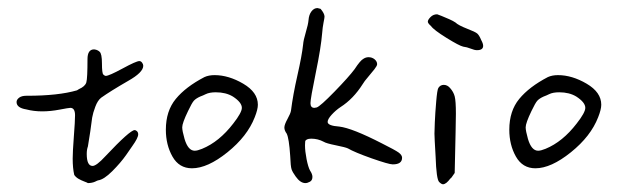

<svg xmlns="http://www.w3.org/2000/svg" viewBox="-20 -571 1561 481"><path d="M329.1 -418Q321.3 -418 287.1 -399.4Q252.9 -380.9 245.1 -380.9Q242.2 -380.9 238.8 -384.3Q235.4 -387.7 235.4 -412.1Q235.4 -436.5 229.5 -441.4Q227.5 -443.4 224.6 -444.8Q221.7 -446.3 218.8 -446.8Q215.8 -447.3 215.8 -447.3Q199.2 -447.3 199.2 -422.9Q199.2 -375 196.3 -364.7Q193.4 -354.5 177.7 -347.7Q172.9 -344.7 172.9 -344.7Q126 -331.1 47.9 -331.1Q46.9 -331.1 46.4 -331.1Q45.9 -331.1 45.9 -331.1Q34.2 -331.1 27.8 -326.2Q21.5 -321.3 21.5 -315.4Q21.5 -300.8 45.9 -296.9Q64.5 -292 85.9 -292Q106.4 -292 129.4 -296.4Q152.3 -300.8 156.2 -300.8Q168 -300.8 168 -282.2Q168 -267.6 165 -229Q162.1 -190.4 162.1 -173.8Q162.1 -149.4 166 -132.8Q169.9 -127 176.8 -123Q183.6 -119.1 191.4 -116.2Q199.2 -113.3 200.2 -112.3Q205.1 -112.3 210 -113.3Q214.8 -114.3 217.8 -115.7Q220.7 -117.2 223.1 -118.2Q225.6 -119.1 225.6 -119.1Q240.2 -121.1 261.2 -142.1Q282.2 -163.1 295.9 -182.6Q296.9 -184.6 311.5 -205.1Q326.2 -225.6 326.2 -234.4Q326.2 -239.3 323.2 -242.2Q320.3 -245.1 317.4 -245.1Q305.7 -245.1 244.1 -179.7Q221.7 -155.3 211.9 -155.3Q197.3 -155.3 197.3 -185.5Q197.3 -196.3 200.2 -204.1Q202.1 -213.9 206.1 -241.2Q209 -264.6 210.9 -276.4Q212.9 -288.1 218.8 -303.7Q224.6 -319.3 233.4 -326.2Q256.8 -342.8 300.8 -368.2Q338.9 -389.6 338.9 -406.2Q338.9 -410.2 335.9 -414.1Q333 -418 329.1 -418Z M517.6 -382.8Q502.9 -382.8 492.2 -377.9Q445.3 -353.5 420.4 -323.2Q395.5 -293 395.5 -246.1Q395.5 -208 412.1 -178.7Q428.7 -149.4 460.9 -149.4Q500 -149.4 549.8 -189.5Q599.6 -229.5 618.2 -277.3Q626 -296.9 626 -308.6Q626 -339.8 589.4 -361.3Q552.7 -382.8 517.6 -382.8ZM564.5 -261.7Q529.3 -215.8 486.3 -198.2Q474.6 -193.4 467.8 -193.4Q451.2 -193.4 442.4 -222.7Q436.5 -243.2 436.5 -252Q436.5 -262.7 451.2 -293Q460.9 -313.5 465.8 -318.8Q470.7 -324.2 481.4 -329.1Q489.3 -332 495.1 -335Q504.9 -339.8 520.5 -339.8Q545.9 -339.8 563.5 -329.1Q585.9 -314.5 585.9 -300.8Q585.9 -289.1 564.5 -261.7Z M759.8 -223.6Q776.4 -223.6 791 -215.8Q796.9 -211.9 821.3 -207Q845.7 -202.1 851.6 -199.2Q868.2 -189.5 911.1 -174.3Q954.1 -159.2 963.9 -159.2Q987.3 -159.2 987.3 -175.8Q987.3 -182.6 978.5 -189Q969.7 -195.3 936.5 -211.9Q862.3 -250 830.1 -253.9Q800.8 -255.9 800.8 -265.6Q800.8 -272.5 811 -283.7Q821.3 -294.9 833 -302.7Q865.2 -323.2 888.7 -360.4Q892.6 -367.2 901.9 -377.9Q911.1 -388.7 918 -397.5Q924.8 -406.2 924.8 -410.2Q924.8 -417 918.5 -422.4Q912.1 -427.7 903.3 -427.7Q896.5 -427.7 890.6 -423.8Q882.8 -419.9 868.2 -397.5Q853.5 -377.9 817.9 -341.3Q782.2 -304.7 773.4 -301.8Q769.5 -300.8 767.6 -300.8Q757.8 -300.8 757.8 -312.5Q757.8 -324.2 771 -388.2Q784.2 -452.1 787.1 -488.3Q788.1 -502 790.5 -514.2Q793 -526.4 793 -529.3Q793 -537.1 783.2 -548.8Q783.2 -548.8 775.4 -550.8Q766.6 -550.8 760.3 -542.5Q753.9 -534.2 752.9 -520.5Q752 -509.8 746.1 -490.2Q740.2 -470.7 739.3 -459Q736.3 -431.6 725.1 -382.3Q713.9 -333 709 -293.9Q708 -287.1 700.2 -272.9Q692.4 -258.8 692.4 -251.5Q692.4 -244.1 698.2 -236.3Q704.1 -224.6 707 -180.7Q708 -154.3 710.4 -147Q712.9 -139.6 720.7 -128.9Q732.4 -112.3 745.1 -112.3Q750 -112.3 756.3 -115.7Q762.7 -119.1 762.7 -127.9Q762.7 -134.8 756.8 -143.6Q752 -152.3 748 -172.4Q744.1 -192.4 744.1 -207Q744.1 -213.9 744.6 -216.8Q745.1 -219.7 749 -221.7Q752.9 -223.6 759.8 -223.6Z M1059.6 -505.9Q1066.4 -496.1 1098.6 -476.1Q1130.9 -456.1 1140.6 -454.1Q1149.4 -453.1 1159.2 -449.2Q1168.9 -445.3 1174.8 -445.3Q1190.4 -445.3 1190.4 -456.1Q1190.4 -461.9 1185.5 -470.7Q1180.7 -482.4 1175.8 -486.8Q1170.9 -491.2 1150.4 -499Q1127.9 -507.8 1121.1 -514.6Q1115.2 -518.6 1105.5 -522.9Q1095.7 -527.3 1085.9 -531.2Q1076.2 -535.2 1075.2 -535.2Q1065.4 -535.2 1058.6 -528.3Q1051.8 -521.5 1051.8 -516.6Q1051.8 -512.7 1059.6 -505.9ZM1107.4 -350.6Q1100.6 -358.4 1091.8 -358.4Q1083 -358.4 1078.1 -350.6Q1075.2 -345.7 1072.8 -316.9Q1070.3 -288.1 1069.3 -264.6Q1068.4 -241.2 1068.4 -236.3Q1068.4 -227.5 1071.3 -178.7Q1073.2 -122.1 1080.1 -115.2Q1085.9 -109.4 1089.8 -109.4Q1097.7 -109.4 1108.4 -124Q1109.4 -123 1119.1 -137.7Q1122.1 -267.6 1122.1 -286.1Q1122.1 -318.4 1119.1 -329.6Q1116.2 -340.8 1107.4 -350.6Z M1377.9 -382.8Q1363.3 -382.8 1352.5 -377.9Q1305.7 -353.5 1280.8 -323.2Q1255.9 -293 1255.9 -246.1Q1255.9 -208 1272.5 -178.7Q1289.1 -149.4 1321.3 -149.4Q1360.4 -149.4 1410.2 -189.5Q1460 -229.5 1478.5 -277.3Q1486.3 -296.9 1486.3 -308.6Q1486.3 -339.8 1449.7 -361.3Q1413.1 -382.8 1377.9 -382.8ZM1424.8 -261.7Q1389.6 -215.8 1346.7 -198.2Q1335 -193.4 1328.1 -193.4Q1311.5 -193.4 1302.7 -222.7Q1296.9 -243.2 1296.9 -252Q1296.9 -262.7 1311.5 -293Q1321.3 -313.5 1326.2 -318.8Q1331.1 -324.2 1341.8 -329.1Q1349.6 -332 1355.5 -335Q1365.2 -339.8 1380.9 -339.8Q1406.2 -339.8 1423.8 -329.1Q1446.3 -314.5 1446.3 -300.8Q1446.3 -289.1 1424.8 -261.7Z"/></svg>

Font: 辰宇落雁體 Thin Monospaced
Style: Regular
Weight: 100
Designer: Written by Liu, Wei-Chen; Created by Wang, Li-Yu.
Version: Version 1.000